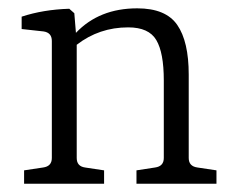

<svg xmlns="http://www.w3.org/2000/svg" viewBox="-20 -443 564 463"><path d="M502 0H309.1V-32.2L354 -39.1Q375 -42 375 -62V-249Q375 -315.9 356.9 -346.4Q338.9 -377 289.1 -377Q219.2 -377 165 -335V-62Q165 -42 185.1 -39.1L231 -32.2V0H38.1V-32.2L84 -39.1Q105 -42 105 -62V-344.2Q105 -364.3 85 -367.2L32.2 -373V-402.8Q84 -419.9 147 -421.9L159.2 -411.1L163.1 -363.8Q219.2 -422.9 311 -422.9Q379.9 -422.9 407.5 -382.8Q435.1 -342.8 435.1 -263.2V-62Q435.1 -42 456.1 -39.1L502 -32.2Z"/></svg>

Font: Yrsa-Light
Style: Regular
Weight: 300
Designer: Anna Giedrys (Yrsa+Rasa design), David Brezina (Yrsa art-direction, Rasa art-direction, design)
Foundry: Rosetta Type Foundry
Version: Version 1.001;PS 1.1;hotconv 1.0.88;makeotf.lib2.5.647800